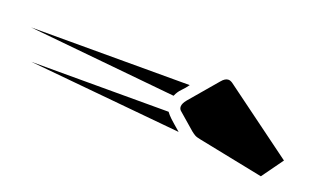

<svg xmlns="http://www.w3.org/2000/svg" viewBox="-470 -910 788 482"><g transform="rotate(20 -76.5 -669.0)"><path d="M238 -569 64 -604Q53 -606 48 -609Q43 -612 38 -616L-7 -655Q-11 -659 -11 -665Q-11 -673 -2 -684L61 -758Q70 -769 79 -769Q84 -769 90 -765L279 -626ZM-37 -684 -432 -723H-8Q-15 -713 -23.5 -704.5Q-32 -696 -37 -684ZM6 -603 -402 -642H-35Q-30 -635 -22 -627.5Q-14 -620 6 -603Z"/></g></svg>

Font: Faster One
Style: Regular
Weight: 400
Designer: Eduardo Rodriguez Tunni
Foundry: Eduardo Rodriguez Tunni
Version: Version 1.003; ttfautohint (v1.8.4.7-5d5b);gftools[0.9.23]